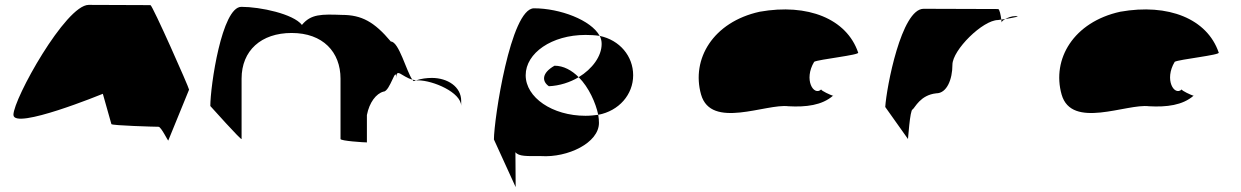

<svg xmlns="http://www.w3.org/2000/svg" viewBox="-20 -583 5079 786"><path d="M35 -113C35 -49 401 -199 401 -199L436 -75C437 -69 616 -64 629 -64C640 -64 669 -2 669 -8L754 -216C754 -224 604 -562 596 -562C596 -562 437 -563 343 -563C249 -563 35 -178 35 -113Z M841 -149C841 -149 969 -6 969 -14V-261C969 -376 1049 -448 1174 -448C1302 -448 1374 -370 1374 -261V-14C1374 -6 1471 0 1482 0V-112C1492 -164 1520 -200 1550 -208C1577 -208 1602 -320 1602 -261C1602 -309 1624 -269 1668 -257C1644 -290 1613 -413 1580 -413C1512 -494 1460 -522 1380 -522C1296 -525 1253 -526 1216 -481C1181 -526 1046 -555 968 -555C888 -555 841 -230 841 -149ZM1668 -257C1670 -254 1672 -252 1674 -251L1683 -254ZM1683 -254H1692C1752 -254 1868 -205 1868 -149V-170C1868 -228 1812 -264 1748 -264C1727 -264 1704 -261 1683 -254Z M2002 -12 2091 183 2090 40C2104 58 2137 56 2195 56C2304 63 2432 2 2432 -80C2432 -90 2431 -101 2429 -113C2412 -111 2396 -109 2377 -109C2241 -109 2132 -184 2132 -275C2132 -366 2239 -440 2377 -440C2397 -440 2416 -439 2435 -436C2400 -501 2272 -549 2166 -549C2070 -549 2002 -92 2002 -12ZM2227 -230C2271 -232 2314 -246 2349 -267C2321 -295 2287 -314 2250 -314C2197 -284 2198 -250 2227 -230ZM2349 -267C2391 -225 2419 -161 2429 -113C2514 -129 2572 -196 2572 -275C2572 -353 2517 -419 2435 -436C2441 -425 2443 -414 2443 -403C2443 -353 2405 -301 2349 -267Z M2850 -196C2891 -52 3116 -160 3208 -148C3280 -144 3345 -152 3390 -191C3382 -193 3340 -212 3342 -217C3311 -188 3269 -257 3313 -330C3330 -340 3503 -358 3493 -368C3446 -506 3287 -570 3090 -535C2899 -493 2809 -341 2850 -196ZM3342 -217C3342 -217 3342 -218 3342 -218C3342 -218 3342 -217 3342 -217ZM3391 -192 3390 -191C3392 -191 3392 -191 3391 -190Z M3604 -145 3697 -14C3697 -6 3705 -135 3716 -135C3726 -142 3747 -194 3813 -201C3856 -201 3879 -258 3879 -318C3879 -378 4003 -501 4066 -501C4066 -501 4071 -502 4079 -503C4077 -520 4072 -546 4066 -546C4066 -546 3879 -547 3761 -547C3670 -547 3609 -225 3604 -145ZM4079 -503C4080 -498 4080 -494 4080 -491C4080 -494 4086 -500 4095 -505C4089 -504 4084 -504 4079 -503ZM4095 -505C4125 -510 4164 -517 4137 -517C4121 -517 4106 -511 4095 -505Z M4326 -196C4367 -52 4592 -160 4684 -148C4756 -144 4821 -152 4866 -191C4858 -193 4816 -212 4818 -217C4787 -188 4745 -257 4789 -330C4806 -340 4979 -358 4969 -368C4922 -506 4763 -570 4566 -535C4375 -493 4285 -341 4326 -196ZM4818 -217C4818 -217 4818 -218 4818 -218C4818 -218 4818 -217 4818 -217ZM4867 -192 4866 -191C4868 -191 4868 -191 4867 -190Z"/></svg>

Font: Ampere
Style: SCSuExt
Weight: 400
Version: Version 1